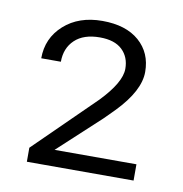

<svg xmlns="http://www.w3.org/2000/svg" viewBox="-54 -767 470 494"><g transform="rotate(10 180.5 -519.5)"><path d="M325.7 -324.7H46.9V-361.3L203.1 -514.6Q254.9 -568.4 254.9 -604Q254.9 -634.8 235.1 -653.6Q215.3 -672.4 176.8 -672.4Q134.3 -672.4 111.3 -650.6Q88.4 -628.9 88.4 -593.3H37.1Q37.1 -646 75.7 -680.7Q114.3 -715.3 175.8 -715.3Q237.3 -715.3 272 -685.1Q306.6 -654.8 306.6 -605Q306.6 -555.7 249 -496.1L222.2 -469.2L111.8 -367.2H325.7Z"/></g></svg>

Font: Roboto Light
Style: Regular
Weight: 300
Designer: Google
Version: Version 2.134; 2016; ttfautohint (v1.6)